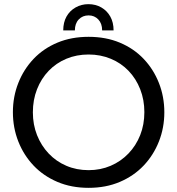

<svg xmlns="http://www.w3.org/2000/svg" viewBox="-20 -890 852 923"><path d="M405 -870Q440 -870 467.5 -854Q495 -838 510.5 -810Q526 -782 526 -744H471Q471 -777 452.5 -796.5Q434 -816 406 -816Q377 -816 358.5 -796.5Q340 -777 340 -744H284Q284 -782 299.5 -810Q315 -838 343 -854Q371 -870 405 -870ZM406 13Q323 13 256 -15.5Q189 -44 141.5 -94Q94 -144 68 -210Q42 -276 42 -351Q42 -425 68 -491Q94 -557 141.5 -607Q189 -657 256 -685Q323 -713 406 -713Q489 -713 556 -685Q623 -657 670.5 -607Q718 -557 744 -491Q770 -425 770 -350Q770 -276 744 -210Q718 -144 670.5 -94Q623 -44 556 -15.5Q489 13 406 13ZM406 -72Q463 -72 512 -93Q561 -114 597.5 -152Q634 -190 654 -240.5Q674 -291 674 -351Q674 -410 654 -461Q634 -512 598 -549.5Q562 -587 512.5 -607.5Q463 -628 406 -628Q348 -628 299 -607.5Q250 -587 214 -549.5Q178 -512 158 -461Q138 -410 138 -350Q138 -291 158 -240.5Q178 -190 214 -152Q250 -114 299 -93Q348 -72 406 -72Z"/></svg>

Font: MuseoModerno Thin
Style: Regular
Weight: 400
Version: Version 1.003